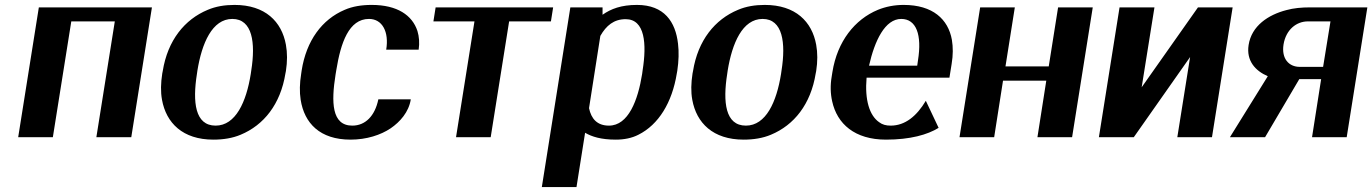

<svg xmlns="http://www.w3.org/2000/svg" viewBox="-20 -558 5582 781"><path d="M54 0H195L270 -471H447L372 0H514L598 -528H138Z M640 -259C634 -220 633 -185 639 -152C656 -58 723 10 848 10C888 10 926 4 959 -10C1053 -49 1121 -134 1141 -259L1143 -269C1149 -308 1149 -343 1143 -376C1126 -470 1059 -538 934 -538C894 -538 858 -532 825 -518C731 -479 662 -394 642 -269ZM781 -257 783 -271C801 -382 843 -481 925 -481C1007 -481 1020 -384 1002 -271L1000 -257C982 -144 939 -47 857 -47C773 -47 763 -143 781 -257Z M1205 -257C1199 -220 1198 -184 1203 -152C1218 -57 1281 10 1406 10C1471 10 1529 -9 1569 -36C1607 -62 1643 -102 1651 -154H1519C1505 -86 1466 -47 1413 -47C1329 -47 1327 -142 1345 -255L1348 -273C1366 -384 1399 -481 1481 -481C1535 -481 1563 -429 1551 -356H1683C1687 -383 1685 -409 1678 -432C1657 -496 1596 -538 1492 -538C1451 -538 1414 -532 1382 -518C1290 -479 1226 -393 1207 -271Z M1743 -471H1910L1835 0H1976L2051 -471H2221L2230 -528H1752Z M2184 203H2325L2360 -18C2387 -2 2425 10 2485 10C2518 10 2550 4 2577 -10C2659 -51 2714 -141 2733 -259L2735 -270C2741 -310 2742 -347 2738 -380C2728 -469 2682 -538 2571 -538C2507 -538 2465 -522 2431 -498V-528H2300ZM2376 -118 2422 -412C2446 -454 2477 -480 2525 -480C2604 -480 2611 -379 2594 -272L2592 -257C2575 -150 2536 -47 2457 -47C2409 -47 2385 -75 2376 -118Z M2797 -259C2791 -220 2790 -185 2796 -152C2813 -58 2880 10 3005 10C3045 10 3083 4 3116 -10C3210 -49 3278 -134 3298 -259L3300 -269C3306 -308 3306 -343 3300 -376C3283 -470 3216 -538 3091 -538C3051 -538 3015 -532 2982 -518C2888 -479 2819 -394 2799 -269ZM2938 -257 2940 -271C2958 -382 3000 -481 3082 -481C3164 -481 3177 -384 3159 -271L3157 -257C3139 -144 3096 -47 3014 -47C2930 -47 2920 -143 2938 -257Z M3363 -246C3357 -211 3358 -177 3365 -146C3385 -54 3457 10 3584 10C3682 10 3753 -10 3798 -38L3746 -148C3709 -86 3662 -47 3603 -47C3584 -47 3569 -51 3556 -61C3517 -88 3497 -151 3505 -242H3842L3851 -298C3857 -334 3857 -366 3852 -396C3837 -480 3774 -538 3656 -538C3618 -538 3583 -531 3551 -518C3457 -479 3386 -390 3366 -265ZM3515 -291C3538 -393 3580 -481 3646 -481C3707 -481 3731 -417 3714 -312L3711 -291Z M3883 0H4024L4060 -230H4236L4200 0H4341L4425 -528H4284L4246 -288H4070L4108 -528H3967Z M4450 0H4592L4821 -326L4769 0H4910L4994 -528H4853L4624 -203L4676 -528H4534Z M4983 0H5126L5265 -236H5354L5317 0H5458L5542 -528H5309C5274 -528 5242 -525 5213 -517C5139 -498 5071 -453 5059 -375C5049 -311 5086 -270 5137 -248ZM5201 -377C5211 -438 5254 -471 5300 -471H5392L5362 -286H5267C5223 -286 5192 -319 5201 -377Z"/></svg>

Font: Aerodynamic
Style: Obl
Weight: 500
Designer: Google
Version: Version 2.000980; 2014